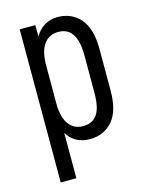

<svg xmlns="http://www.w3.org/2000/svg" viewBox="-105 -591 621 810"><g transform="rotate(-15 205.5 -186.0)"><path d="M58.6 -516.6H127V-466.8Q160.2 -523.4 224.6 -525.4Q286.1 -525.4 324.2 -482.4Q362.3 -438.5 362.3 -348.6V-168Q362.3 -79.1 325.2 -36.1Q287.1 7.8 225.6 7.8Q160.2 7.8 127 -45.9V152.3H58.6ZM293.9 -175.8V-340.8Q293.9 -463.9 212.9 -463.9Q171.9 -463.9 149.4 -432.6Q127 -401.4 127 -339.8V-174.8Q127 -115.2 149.4 -84Q171.9 -52.7 212.9 -52.7Q252.9 -52.7 273.4 -82Q293.9 -110.4 293.9 -175.8Z"/></g></svg>

Font: Dinish Condensed
Style: Regular
Weight: 400
Width: 3
Designer: Bert Driehuis
Foundry: Playbeing
Version: Version 3.006; git-39231f3c-release